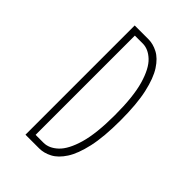

<svg xmlns="http://www.w3.org/2000/svg" viewBox="-210 -785 870 870"><g transform="rotate(45 225.0 -350.0)"><path d="M123 0V-700H211Q241 -700 271.2 -684.2Q301.5 -668.5 326.5 -630Q351.5 -591.5 366.8 -523.2Q382 -455 382 -350Q382 -245 366.8 -176.8Q351.5 -108.5 326.5 -70Q301.5 -31.5 271.2 -15.8Q241 0 211 0ZM156 -32H206.5Q242 -32 274.2 -62.2Q306.5 -92.5 326.8 -162.2Q347 -232 347 -350Q347 -468 326.8 -537.8Q306.5 -607.5 274.2 -637.8Q242 -668 206.5 -668H156Z"/></g></svg>

Font: Trispace Condensed Thin
Style: Regular
Weight: 100
Width: 3
Designer: Tyler Finck
Foundry: Etcetera Type Company
Version: Version 1.210; ttfautohint (v1.8.3)